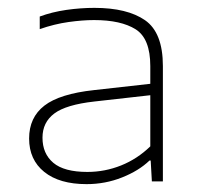

<svg xmlns="http://www.w3.org/2000/svg" viewBox="-20 -766 510 488"><path d="M200 -298Q131 -298 92.5 -329Q54 -360 54 -414Q54 -467.5 92.8 -497.5Q131.5 -527.5 219 -537L362 -553V-598Q362 -668 324.8 -691.5Q287.5 -715 219 -715Q190 -715 154.2 -710Q118.5 -705 81 -692V-724Q112 -735.5 148.5 -740.8Q185 -746 220 -746Q303.5 -746 348.8 -714.5Q394 -683 394 -598V-305H366L363 -358H360Q333 -332 290.2 -315Q247.5 -298 200 -298ZM88 -416Q88 -375.5 115.5 -352.2Q143 -329 202 -329Q246.5 -329 287.8 -345.5Q329 -362 362 -394V-524L220 -508Q148 -500 118 -477.5Q88 -455 88 -416Z"/></svg>

Font: Encode Sans Exp Th
Style: Regular
Weight: 100
Width: 7
Designer: Multiple Designers
Foundry: Impallari Type
Version: Version 3.002; ttfautohint (v1.8.3) -l 8 -r 50 -G 200 -x 14 